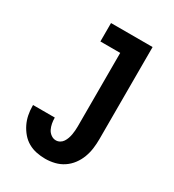

<svg xmlns="http://www.w3.org/2000/svg" viewBox="-180 -838 859 948"><g transform="rotate(30 250.0 -363.5)"><path d="M225 8Q200 8 175 3Q150 -2 128 -14.5Q106 -27 89.5 -46.5Q73 -66 62 -88.5Q51 -111 46 -136Q41 -161 41 -186V-192H165V-189Q165 -174 168 -158.5Q171 -143 177.5 -129.5Q184 -116 197 -106.5Q210 -97 225 -97Q237 -97 247.5 -103Q258 -109 264.5 -119Q271 -129 275 -140.5Q279 -152 281 -163.5Q283 -175 284 -187Q285 -199 285 -210V-630H172V-735H409V-210Q409 -183 405.5 -156.5Q402 -130 392.5 -104.5Q383 -79 366.5 -57Q350 -35 327.5 -20Q305 -5 278.5 1.5Q252 8 225 8Z"/></g></svg>

Font: Iosevka Extrabold
Style: Regular
Weight: 800
Monospace: yes
Designer: Belleve Invis
Foundry: Belleve Invis
Version: Version 32.5.0; ttfautohint (v1.8.4)